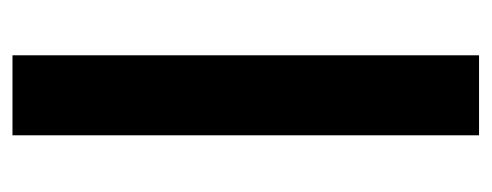

<svg xmlns="http://www.w3.org/2000/svg" viewBox="-254 -514 769 300"><g transform="rotate(90 130.0 -364.5)"><path d="M66.9 0V-729H191.9V0Z"/></g></svg>

Font: Lumene Sans
Style: Bold
Weight: 600
Designer: Deni Anggara
Version: Version 1.003;Glyphs 3.1.2 (3151)